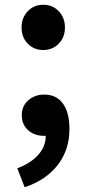

<svg xmlns="http://www.w3.org/2000/svg" viewBox="-20 -577 365 810"><path d="M162 -366Q123 -366 97 -393Q71 -420 71 -461Q71 -502 97 -529.5Q123 -557 162 -557Q202 -557 228 -529.5Q254 -502 254 -461Q254 -420 228 -393Q202 -366 162 -366ZM84 213 53 133Q111 111 142 75.5Q173 40 173 -4H164Q126 -4 99 -27.5Q72 -51 72 -91Q72 -130 99.5 -154Q127 -178 167 -178Q218 -178 245.5 -140Q273 -102 273 -33Q273 55 223.5 119Q174 183 84 213Z"/></svg>

Font: Noto Sans Korean Bold
Style: Bold
Weight: 700
Designer: Ryoko NISHIZUKA  (kana & ideographs); Paul D. Hunt (Latin, Greek & Cyrillic); Wenlong ZHANG  (bopomofo); Sandoll Communi
Foundry: Adobe Systems Incorporated
Version: Version 1.000;PS 1;hotconv 1.0.78;makeotf.lib2.5.61930